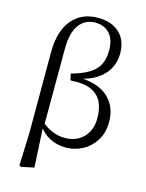

<svg xmlns="http://www.w3.org/2000/svg" viewBox="-145 -892 903 1185"><g transform="rotate(15 306.5 -299.0)"><path d="M96.9 199.6 104.5 -14.5V-521.3Q104.5 -660.1 165.4 -732.8Q226.3 -805.5 330.8 -805.5Q418.8 -805.5 469 -758.3Q519.1 -711.2 519.1 -624.6Q519.1 -575.4 495 -530.2Q470.9 -484.9 418.8 -452.2Q366.7 -419.5 283.1 -407.3V-420.3Q423.9 -422.3 493.1 -363Q562.3 -303.7 562.3 -201.5Q562.3 -132.8 531.1 -83.1Q500 -33.3 450 -6.7Q400 19.8 343.7 19.8Q284.4 19.8 235.6 -7.1Q186.8 -34.1 154.5 -91.6H152.3L161.8 -104.8Q199.2 -70.9 238.4 -53.6Q277.6 -36.2 323.5 -36.2Q395.5 -36.2 440.9 -82.1Q486.3 -128 486.3 -206.3Q486.3 -263.9 466.4 -306.7Q446.6 -349.4 398.7 -371.7Q350.8 -393.9 265.6 -388.2L255.9 -429.4Q328 -449.1 370.2 -475.7Q412.3 -502.3 430.2 -539.5Q448.1 -576.7 448.1 -627.5Q448.1 -700.1 413.4 -736.4Q378.8 -772.6 321.9 -772.6Q257.3 -772.6 219.7 -721.7Q182.1 -670.8 181.7 -571L180.8 -80.1L176 -71.5L189.9 188.8L108.5 206.4Z"/></g></svg>

Font: Noto Serif TC
Style: Regular
Weight: 200
Designer: Ryoko NISHIZUKA 西塚涼子 (kana & ideographs); Frank Grießhammer (Latin, Greek & Cyrillic); Wenlong ZHANG 张文龙 (bopomofo); San
Foundry: Adobe
Version: Version 2.001;hotconv 1.1.0;makeotfexe 2.6.0